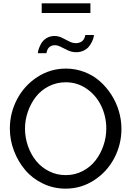

<svg xmlns="http://www.w3.org/2000/svg" viewBox="-20 -1126 788 1151"><path d="M230 -1047.9V-1106H522V-1047.9ZM308.1 -855Q295.9 -855 286.4 -850.3Q276.9 -845.7 271.7 -839.4Q266.6 -833 263.4 -825.4Q260.3 -817.9 259.5 -813.5Q258.8 -809.1 258.8 -807.1H207Q207 -815.9 211.7 -830.8Q216.3 -845.7 226.6 -864.5Q236.8 -883.3 257.8 -896.7Q278.8 -910.2 306.2 -910.2Q330.1 -910.2 352.1 -899.4Q374 -888.7 394.5 -877.9Q415 -867.2 435.1 -867.2Q449.2 -867.2 460.2 -872.1Q471.2 -877 476.8 -883.3Q482.4 -889.6 485.8 -897.2Q489.3 -904.8 490.2 -909.2Q491.2 -913.6 491.2 -916H543Q543 -910.2 540.3 -899.4Q537.6 -888.7 530 -873.3Q522.5 -857.9 511.2 -844.7Q500 -831.5 480.5 -822.3Q460.9 -813 437 -813Q411.6 -813 388.4 -823.5Q365.2 -834 345.5 -844.5Q325.7 -855 308.1 -855ZM39.1 -355Q39.1 -448.7 82.5 -531.2Q126 -613.8 203.9 -664.3Q281.7 -714.8 375 -714.8Q433.1 -714.8 485.8 -694.6Q538.6 -674.3 578.4 -639.2Q618.2 -604 647.7 -558.1Q677.2 -512.2 692.6 -459.7Q708 -407.2 708 -354Q708 -259.8 664.8 -177.7Q621.6 -95.7 543.9 -45.4Q466.3 4.9 373 4.9Q300.8 4.9 237.3 -25.6Q173.8 -56.2 131.1 -106.7Q88.4 -157.2 63.7 -221.9Q39.1 -286.6 39.1 -355ZM374 -76.2Q428.7 -76.2 475.3 -100.3Q522 -124.5 552.5 -164.1Q583 -203.6 600.1 -253.4Q617.2 -303.2 617.2 -355Q617.2 -427.7 586.9 -491Q556.6 -554.2 500.2 -593.5Q443.8 -632.8 374 -632.8Q319.3 -632.8 272.5 -608.9Q225.6 -585 195.1 -545.7Q164.6 -506.3 147.2 -456.8Q129.9 -407.2 129.9 -355Q129.9 -300.8 147.7 -250.2Q165.5 -199.7 196.8 -161.1Q228 -122.6 274.2 -99.4Q320.3 -76.2 374 -76.2Z"/></svg>

Font: Rawline Medium
Style: Regular
Weight: 500
Designer: Matt McInerney, Pablo Impallari, Rodrigo Fuenzalida
Foundry: Matt McInerney, Pablo Impallari, Rodrigo Fuenzalida
Version: Version 4.020;PS 004.020;hotconv 1.0.88;makeotf.lib2.5.64775